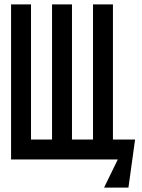

<svg xmlns="http://www.w3.org/2000/svg" viewBox="-20 -720 640 867"><path d="M30 -700H120V-90H215V-700H305V-90H400V-700H490V-90H590L560 127H450L512 0H30Z"/></svg>

Font: Fliege Mono Thin
Style: Regular
Weight: 100
Version: Version 0.020;Glyphs 3.3 (3306)